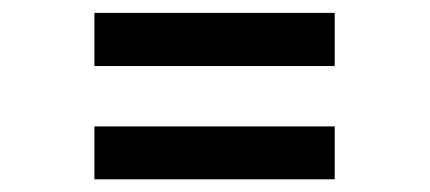

<svg xmlns="http://www.w3.org/2000/svg" viewBox="-20 -414 668 298"><path d="M499.5 -311.5H126.5V-394H499.5ZM499.5 -135.7H126.5V-217.8H499.5Z"/></svg>

Font: Epilogue SemiBold
Style: Regular
Weight: 600
Designer: Tyler Finck
Foundry: Etcetera Type Co
Version: Version 2.112